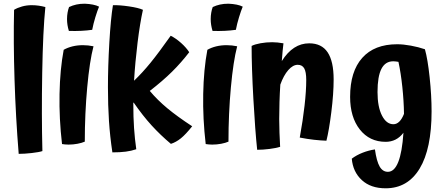

<svg xmlns="http://www.w3.org/2000/svg" viewBox="-20 -770 2401 1037"><path d="M209 46Q191 52 151.5 56.5Q112 61 81 61Q65 -135 58.5 -339.5Q52 -544 56 -717Q74 -728 99 -735Q124 -742 151 -742Q170 -742 188 -739.5Q206 -737 225 -732Q212 -605 208 -376Q204 -147 209 46Z M438 -750Q462 -749 482 -745Q502 -741 515 -734Q506 -713 495 -677Q484 -641 478 -609Q450 -605 419 -603.5Q388 -602 352 -603Q347 -619 344.5 -635Q342 -651 342 -667Q342 -685 345 -702Q348 -719 353 -732Q372 -741 392.5 -745.5Q413 -750 438 -750ZM324 -501Q345 -513 371.5 -519.5Q398 -526 428 -526Q442 -526 456.5 -524.5Q471 -523 485 -520Q464 -440 451 -298Q438 -156 438 -5Q422 2 398.5 6.5Q375 11 350 11Q339 11 330.5 10Q322 9 315 8Q299 -129 301.5 -262Q304 -395 324 -501Z M700 -209Q700 -137 704 -78.5Q708 -20 716 36Q690 45 659.5 49Q629 53 587 53Q574 -33 568.5 -117Q563 -201 563 -299Q563 -410 570.5 -539.5Q578 -669 590 -742Q625 -743 676.5 -735.5Q728 -728 752 -717Q736 -645 723 -539.5Q710 -434 704 -334Q749 -377 793 -431Q837 -485 902 -577Q930 -563 958 -538Q986 -513 1002 -488Q959 -432 909 -382.5Q859 -333 789 -279Q830 -230 883.5 -185.5Q937 -141 1018 -88Q983 -44 957 -23Q931 -2 903 7Q847 -40 799 -92.5Q751 -145 702 -216L700 -215Q700 -214 700 -212.5Q700 -211 700 -209Z M1214 -750Q1238 -749 1258 -745Q1278 -741 1291 -734Q1282 -713 1271 -677Q1260 -641 1254 -609Q1226 -605 1195 -603.5Q1164 -602 1128 -603Q1123 -619 1120.5 -635Q1118 -651 1118 -667Q1118 -685 1121 -702Q1124 -719 1129 -732Q1148 -741 1168.5 -745.5Q1189 -750 1214 -750ZM1100 -501Q1121 -513 1147.5 -519.5Q1174 -526 1204 -526Q1218 -526 1232.5 -524.5Q1247 -523 1261 -520Q1240 -440 1227 -298Q1214 -156 1214 -5Q1198 2 1174.5 6.5Q1151 11 1126 11Q1115 11 1106.5 10Q1098 9 1091 8Q1075 -129 1077.5 -262Q1080 -395 1100 -501Z M1488 -127Q1488 -95 1489.5 -52.5Q1491 -10 1493 23Q1471 30 1435.5 34.5Q1400 39 1369 39Q1358 -65 1348.5 -235Q1339 -405 1339 -522Q1357 -531 1387.5 -536.5Q1418 -542 1450 -542Q1464 -542 1479 -540.5Q1494 -539 1511 -536Q1509 -519 1506.5 -495Q1504 -471 1502 -440Q1532 -488 1569 -512Q1606 -536 1650 -536Q1717 -536 1749.5 -487.5Q1782 -439 1782 -341Q1782 -264 1769.5 -164.5Q1757 -65 1743 -10Q1713 -11 1676.5 -15Q1640 -19 1599 -27Q1616 -120 1625 -200Q1634 -280 1634 -338Q1634 -382 1623 -401Q1612 -420 1588 -420Q1562 -420 1537 -391.5Q1512 -363 1494 -313Q1491 -267 1489.5 -218.5Q1488 -170 1488 -127Z M2019 -273Q2019 -193 2043 -146Q2067 -99 2105 -99Q2122 -99 2136.5 -113Q2151 -127 2162 -155Q2161 -225 2153 -300.5Q2145 -376 2132 -436Q2125 -437 2118 -438Q2111 -439 2104 -439Q2061 -439 2040 -398Q2019 -357 2019 -273ZM2311 -169Q2311 34 2246.5 140.5Q2182 247 2063 247Q1982 247 1934 202.5Q1886 158 1880 87Q1905 68 1938 55Q1971 42 2005 37Q2014 101 2030.5 129.5Q2047 158 2075 158Q2110 158 2131 105Q2152 52 2159 -53Q2140 -28 2116 -16Q2092 -4 2063 -4Q1976 -4 1923.5 -70.5Q1871 -137 1871 -247Q1871 -384 1936.5 -457.5Q2002 -531 2125 -531Q2158 -531 2199 -523.5Q2240 -516 2275 -504Q2290 -451 2300.5 -352.5Q2311 -254 2311 -169Z"/></svg>

Font: Atma SemiBold
Style: Regular
Weight: 600
Designer: Gregori Vincens, Jeremie Hornus, Riccardo Olocco, Yoann Minet.
Foundry: black foundry
Version: Version 1.102;PS 1.100;hotconv 1.0.86;makeotf.lib2.5.63406